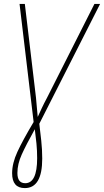

<svg xmlns="http://www.w3.org/2000/svg" viewBox="-20 -734 532 982"><path d="M196 77Q196 32 191 -14.5Q186 -61 181 -101L492 -714H463L220 -233Q205 -205 194 -181.5Q183 -158 173 -136Q171 -159 168.5 -184.5Q166 -210 164 -235L107 -714H80L152 -110Q96 -16 69 42.5Q42 101 42 152Q42 228 107 228Q196 228 196 77ZM69 151Q69 105 91.5 55.5Q114 6 158 -73Q163 -36 166.5 0.5Q170 37 170 75Q170 203 109 203Q69 203 69 151Z"/></svg>

Font: Noto Sans Display SemiCondensed Thin
Style: Italic
Weight: 250
Width: 4
Designer: Monotype Design team
Foundry: Monotype Imaging Inc.
Version: 1.000